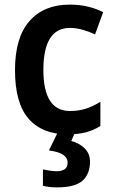

<svg xmlns="http://www.w3.org/2000/svg" viewBox="-20 -572 496 832"><path d="M273 10Q163 10 104 -57.5Q45 -125 45 -268Q45 -410 108 -481Q171 -552 281 -552Q328 -552 364.5 -542.5Q401 -533 427 -519L392 -423Q364 -436 336.5 -443.5Q309 -451 283 -451Q168 -451 168 -269Q168 -91 283 -91Q322 -91 353.5 -101.5Q385 -112 415 -131V-26Q385 -7 351.5 1.5Q318 10 273 10ZM370 128Q370 182 337.5 211Q305 240 228 240Q192 240 166 233V162Q179 165 196 167.5Q213 170 226 170Q247 170 260 161.5Q273 153 273 133Q273 90 192 80L231 0H306L289 39Q324 48 347 71Q370 94 370 128Z"/></svg>

Font: Noto Sans Malayalam SemiCondensed SemiBold
Style: Regular
Weight: 600
Width: 4
Designer: Jelle Bosma - Monotype Design Team
Foundry: Monotype Imaging Inc.
Version: Version 2.104; ttfautohint (v1.8.4.7-5d5b)